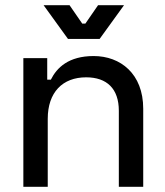

<svg xmlns="http://www.w3.org/2000/svg" viewBox="-20 -720 636 740"><path d="M358 -700 309 -629H297L248 -700H148L242 -570H364L458 -700ZM70 -496V0H164V-262C164 -364 221 -422 312 -422C392 -422 438 -378 438 -293V0H532V-301C532 -436 444 -504 341 -504C244 -504 199 -459 176 -413H162V-496Z"/></svg>

Font: Space Text Medium
Style: Regular
Weight: 500
Designer: Florian Karsten (Space Text), Colophon Foundry (Space Mono)
Foundry: Florian Karsten
Version: Version 1.003;PS 001.003;hotconv 1.0.88;makeotf.lib2.5.64775